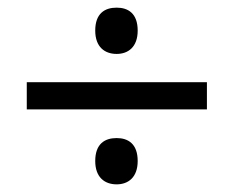

<svg xmlns="http://www.w3.org/2000/svg" viewBox="-20 -603 612 502"><path d="M285 -462C315 -462 340 -480 340 -523C340 -568 315 -583 285 -583C254 -583 229 -568 229 -523C229 -480 254 -462 285 -462ZM50 -317H521V-388H50ZM285 -121C315 -121 340 -139 340 -182C340 -227 315 -242 285 -242C254 -242 229 -227 229 -182C229 -139 254 -121 285 -121Z"/></svg>

Font: Noto Sans Sunuwar
Style: Regular
Weight: 400
Designer: Anshuman Pandey
Foundry: Jamra Patel LLC
Version: Version 1.000